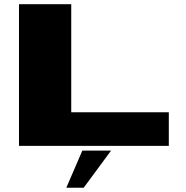

<svg xmlns="http://www.w3.org/2000/svg" viewBox="-20 -695 886 915"><path d="M70.5 0V-675H319.5V-160H784.5V0ZM296 199.7 372.4 22.6H509.4L378.8 199.7Z"/></svg>

Font: Anybody UltraExpanded ExtraBold
Style: Regular
Weight: 800
Width: 9
Designer: Tyler Finck
Foundry: Etcetera Type Company
Version: Version 1.010; ttfautohint (v1.8.3) -l 8 -r 50 -G 200 -x 14 